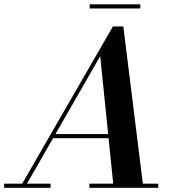

<svg xmlns="http://www.w3.org/2000/svg" viewBox="-66 -890 840 910"><path d="M28 0 469 -764.5H518.5L613.5 0H472.5L409 -624L50.5 0ZM-46.5 0V-19.5H173.5V0ZM357.5 0V-19.5H684V0ZM182.5 -235V-254.5H513V-235ZM359 -850V-869.5H599V-850Z"/></svg>

Font: Bodoni Moda 11pt SemiBold
Style: Italic
Weight: 600
Italic angle: -13°
Designer: Owen Earl
Foundry: indestructible type
Version: Version 2.004